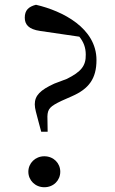

<svg xmlns="http://www.w3.org/2000/svg" viewBox="-20 -773 483 806"><path d="M166 13C205 13 233 -16 233 -52C233 -88 205 -117 166 -117C128 -117 99 -88 99 -52C99 -16 128 13 166 13ZM385 -521C385 -655 243 -727 131 -753C100 -745 84 -730 84 -699C84 -671 99 -650 149 -643L313 -619C331 -597 340 -573 340 -544C341 -497 321 -472 261 -442L208 -422C149 -395 126 -372 126 -335C126 -316 133 -297 142 -261L153 -220H180L179 -284C180 -317 191 -327 239 -350L282 -369C353 -400 385 -443 385 -521Z"/></svg>

Font: Noto Serif JP Medium
Style: Regular
Weight: 500
Designer: Ryoko NISHIZUKA 西塚涼子 (kana & ideographs); Frank Grießhammer (Latin, Greek & Cyrillic); Wenlong ZHANG 张文龙 (bopomofo); San
Foundry: Adobe
Version: Version 2.001;hotconv 1.1.0;makeotfexe 2.6.0